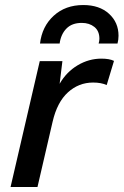

<svg xmlns="http://www.w3.org/2000/svg" viewBox="-20 -743 491 763"><path d="M311 -723Q375 -723 413 -688.5Q451 -654 451 -601Q451 -585 447 -570H372Q375 -580 375 -589Q375 -620 355 -636Q335 -652 305 -652Q266 -652 244 -629.5Q222 -607 217 -570H139Q147 -638 193.5 -680.5Q240 -723 311 -723ZM217 -410Q244 -457 288.5 -483.5Q333 -510 383 -510Q415 -510 433 -501L404 -405Q382 -415 350 -415Q293 -415 250 -376Q207 -337 189 -259L129 0H22L138 -500H228Z"/></svg>

Font: Elaine Sans Medium
Style: Italic
Weight: 500
Italic angle: -13°
Designer: Wei Huang
Foundry: Wei Huang
Version: Version 2.001;December 24, 2019;FontCreator 12.0.0.2547 64-b